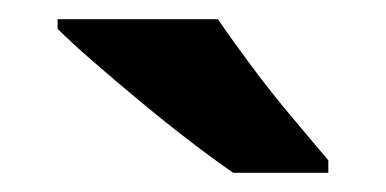

<svg xmlns="http://www.w3.org/2000/svg" viewBox="-20 -786 402 200"><path d="M207 -766Q222 -744 242.5 -716.5Q263 -689 284.5 -663.5Q306 -638 322 -619V-606H223Q204 -619 178.5 -638.5Q153 -658 126.5 -680Q100 -702 77 -722Q54 -742 40 -756V-766Z"/></svg>

Font: Noto Sans Hanifi Rohingya
Style: Regular
Weight: 400
Designer: Monotype Design Team and DaltonMaag
Foundry: Google LLC
Version: Version 2.101